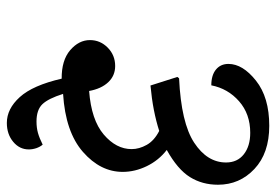

<svg xmlns="http://www.w3.org/2000/svg" viewBox="-140 -522 788 547"><g transform="rotate(90 253.5 -249.0)"><path d="M326.7 40.5Q344.2 40.5 359.1 36.4Q374 32.2 392.6 22.9Q398.9 30.3 402.6 41Q406.2 51.8 406.2 62.5Q406.2 88.9 384.5 106.9Q362.8 125 330.6 125Q290.5 125 257.1 88.1Q223.6 51.3 204.6 -31.2Q152.3 -30.8 123.5 -55.4Q94.7 -80.1 94.7 -111.8Q94.7 -141.1 116.2 -162.4Q137.7 -183.6 168.5 -183.6Q196.3 -183.6 214.8 -163.8Q233.4 -144 239.7 -109.4Q322.3 -115.7 363.8 -151.1Q405.3 -186.5 405.3 -230.5Q405.3 -252 393.3 -273.4Q381.3 -294.9 353.5 -309.1Q326.2 -300.3 293.7 -293.9Q261.2 -287.6 224.1 -284.2L199.7 -360.8L203.6 -365.7Q330.6 -371.6 387 -408.7Q443.4 -445.8 443.4 -499.5Q443.4 -531.7 420.2 -550Q397 -568.4 358.9 -568.4Q305.2 -568.4 269 -536.6Q232.9 -504.9 223.6 -457.5Q194.8 -457.5 178.7 -470.7Q162.6 -483.9 162.6 -506.3Q162.6 -546.9 210.2 -584.7Q257.8 -622.6 338.9 -622.6Q417 -622.6 461.9 -580.3Q506.8 -538.1 506.8 -476.6Q506.8 -431.6 484.9 -396.5Q462.9 -361.3 407.7 -330.6Q437 -308.1 453.6 -274.2Q470.2 -240.2 470.2 -205.1Q470.2 -141.6 413.3 -91.8Q356.4 -42 248 -35.2Q261.2 6.8 277.3 23.7Q293.5 40.5 326.7 40.5Z"/></g></svg>

Font: Sitara
Style: Italic
Weight: 400
Italic angle: -11°
Designer: Neelakash Kshetrimayum
Foundry: Neelakash Kshetrimayum
Version: Version 1.000;PS Version 1.000;PS 1.0;hotconv 1.;hotconv 1.0